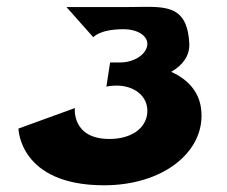

<svg xmlns="http://www.w3.org/2000/svg" viewBox="-20 -553 675 572"><path d="M258 -442C258 -442 276 -466 349 -466C387 -466 420 -448 419 -421C417 -390 378 -367 339 -367H308L297 -295C297 -295 310 -298 327 -298C380 -298 421 -267 419 -219C416 -169 369 -139 306 -139C193 -139 203 -231 203 -231L35 -170C35 -170 37 -1 290 -1C466 -1 588 -100 580 -219C577 -277 541 -316 490 -339C525 -359 545 -387 544 -422C538 -548 463 -532 359 -532H178Z"/></svg>

Font: Hussar Milosc
Style: Bold
Weight: 700
Foundry: Cannot Into Space Fonts
Version: Version 1.02